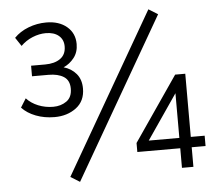

<svg xmlns="http://www.w3.org/2000/svg" viewBox="-53 -787 990 869"><g transform="rotate(-5 442.5 -352.5)"><path d="M187 -279Q141 -279 102 -294Q63 -309 39 -335L64 -375Q85 -352 117 -339Q149 -326 185 -326Q220 -326 245.5 -344Q271 -362 271 -401Q271 -439 245 -455.5Q219 -472 176 -472H101V-520H165Q208 -520 234 -538.5Q260 -557 260 -594Q260 -625 238.5 -643Q217 -661 180 -661Q150 -661 119.5 -648.5Q89 -636 66 -613L40 -652Q66 -679 105 -694Q144 -709 186 -709Q244 -709 279.5 -679Q315 -649 315 -600Q315 -563 295 -537.5Q275 -512 247 -500Q282 -490 304 -464Q326 -438 326 -397Q326 -340 285.5 -309.5Q245 -279 187 -279ZM276 23 234 -3 652 -728 694 -702ZM741 0V-89H546V-130L747 -423H793V-136H856V-89H793V0ZM741 -136V-339L602 -136Z"/></g></svg>

Font: Nunito Sans Light
Style: Regular
Weight: 300
Designer: Vernon Adams
Foundry: Vernon Adams
Version: Version 3.101; ttfautohint (v1.8.4.7-5d5b);gftools[0.9.27]